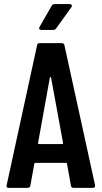

<svg xmlns="http://www.w3.org/2000/svg" viewBox="-20 -909 492 929"><path d="M316.9 -889.2Q324.2 -889.2 326.9 -884.5Q329.6 -879.9 325.2 -874L252 -772Q247.1 -764.2 237.8 -764.2H180.2Q173.3 -764.2 170.4 -767.8Q167.5 -771.5 170.9 -777.8L230 -880.9Q234.4 -889.2 245.1 -889.2ZM335.9 0Q324.7 0 323.2 -11.2L304.2 -116.2Q304.2 -121.1 297.9 -121.1H151.9Q146 -121.1 146 -116.2L127 -11.2Q125.5 0 113.8 0H22Q9.3 0 12.2 -13.2L159.2 -689Q160.6 -700.2 171.9 -700.2H278.8Q290.5 -700.2 292 -689L439.9 -13.2V-8.8Q439.9 0 429.2 0ZM164.1 -216.8Q163.1 -211.9 168.9 -211.9H279.8Q281.2 -211.9 282.7 -212.4Q284.2 -212.9 284.9 -213.9Q285.6 -214.8 285.2 -216.8L227.1 -533.2Q226.6 -536.1 224.1 -536.1Q221.7 -536.1 221.2 -533.2Z"/></svg>

Font: Barlow Condensed SemiBold
Style: Regular
Weight: 600
Width: 3
Designer: Jeremy Tribby
Foundry: Tribby Type
Version: Version 1.422;hotconv 1.0.109;makeotfexe 2.5.65596